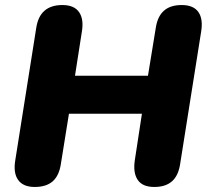

<svg xmlns="http://www.w3.org/2000/svg" viewBox="-20 -734 826 763"><path d="M118 9Q72 9 52 -19Q32 -47 41 -99L124 -623Q131 -669 157 -691.5Q183 -714 228 -714Q275 -714 294.5 -685.5Q314 -657 305 -606L278 -433H568L599 -623Q606 -669 631.5 -691.5Q657 -714 702 -714Q749 -714 768.5 -686Q788 -658 779 -606L696 -83Q689 -36 663.5 -13.5Q638 9 593 9Q546 9 527 -19.5Q508 -48 516 -99L544 -282H254L222 -83Q215 -36 189.5 -13.5Q164 9 118 9Z"/></svg>

Font: Nunito ExtraLight Black
Style: Italic
Weight: 900
Italic angle: -9°
Version: Version 3.602